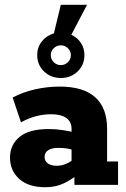

<svg xmlns="http://www.w3.org/2000/svg" viewBox="-20 -775 529 805"><path d="M170 10Q99 10 60.5 -25Q22 -60 22 -114Q22 -168 62 -201Q102 -234 185 -234Q215 -234 246.5 -229Q278 -224 298 -218L280 -205V-235Q280 -264 258.5 -280Q237 -296 194 -296Q162 -296 130 -287.5Q98 -279 68 -262L33 -366Q76 -389 127.5 -400.5Q179 -412 230 -412Q330 -412 379.5 -367Q429 -322 429 -236V-98H475V0H292V-67L315 -51Q284 -24 249 -7Q214 10 170 10ZM218 -80Q240 -80 260.5 -89.5Q281 -99 293 -113L280 -78V-170L297 -142Q282 -149 263.5 -152Q245 -155 225 -155Q198 -155 182.5 -145.5Q167 -136 167 -117Q167 -99 181 -89.5Q195 -80 218 -80ZM235 -448Q193 -448 164.5 -475.5Q136 -503 136 -544Q136 -577 155.5 -601.5Q175 -626 206 -635L235 -755H345L279 -629Q304 -618 319 -595.5Q334 -573 334 -544Q334 -503 305.5 -475.5Q277 -448 235 -448ZM193 -544Q193 -526 205.5 -514Q218 -502 235 -502Q252 -502 264.5 -514Q277 -526 277 -544Q277 -561 264.5 -573Q252 -585 235 -585Q218 -585 205.5 -573Q193 -561 193 -544Z"/></svg>

Font: Rokkitt SemiBold ExtraBold
Style: Regular
Weight: 800
Version: Version 3.103